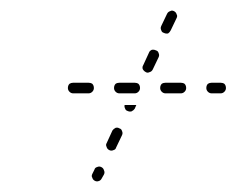

<svg xmlns="http://www.w3.org/2000/svg" viewBox="-20 -460 446 362"><path d="M154 -125Q155 -121 159 -119Q161 -118 163 -118Q165 -118 167 -119Q168 -119 170 -121Q171 -122 172 -124L176 -131Q178 -135 176 -139Q175 -143 171 -145Q167 -147 163 -145Q159 -144 158 -140L154 -132Q152 -128 154 -125ZM181 -183Q182 -179 186 -177Q190 -175 194 -177Q198 -178 199 -182L210 -205Q212 -209 210 -213Q209 -217 205 -218Q202 -220 198 -219Q194 -217 192 -214L181 -190Q179 -187 181 -183ZM228 -250Q224 -249 220 -251Q217 -252 216 -255Q214 -259 215 -262H234Q235 -262 237 -262L234 -255Q232 -252 228 -250ZM154 -287Q157 -290 157 -294Q157 -299 154 -302Q151 -304 147 -304H118Q114 -304 111 -302Q108 -299 108 -294Q108 -290 111 -287Q114 -284 118 -284H147Q151 -284 154 -287ZM241 -287Q244 -290 244 -294Q244 -299 241 -302Q238 -304 234 -304H205Q201 -304 198 -302Q195 -299 195 -294Q195 -290 198 -287Q201 -284 205 -284H234Q238 -284 241 -287ZM328 -287Q331 -290 331 -294Q331 -299 328 -302Q325 -304 321 -304H292Q288 -304 285 -302Q282 -299 282 -294Q282 -290 285 -287Q288 -284 292 -284H321Q325 -284 328 -287ZM403 -287Q406 -290 406 -294Q406 -299 403 -302Q400 -304 396 -304H379Q375 -304 372 -302Q369 -299 369 -294Q369 -290 372 -287Q375 -284 379 -284H396Q400 -284 403 -287ZM249 -330Q251 -326 255 -324Q258 -322 262 -324Q266 -325 268 -329L279 -352Q281 -356 279 -360Q278 -364 274 -365Q270 -367 266 -366Q262 -364 261 -361L250 -337Q248 -334 249 -330ZM284 -403Q285 -399 289 -398Q293 -396 297 -397Q300 -399 302 -403L313 -426Q315 -430 313 -433Q312 -437 308 -439Q304 -441 301 -439Q297 -438 295 -434L284 -411Q282 -407 284 -403Z"/></svg>

Font: FRB American Cursive Dashed Light
Style: Italic
Weight: 300
Italic angle: -25°
Version: Version 2.0;Modular Font Editor K font №1